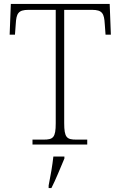

<svg xmlns="http://www.w3.org/2000/svg" viewBox="-20 -734 614 975"><path d="M145 0H423V-25H368C319 -25 306 -35 306 -109V-684H447C500 -684 509 -665 512 -612L516 -558H543L537 -714H35L29 -558H56L60 -612C63 -665 72 -684 125 -684H263V-108C263 -35 250 -25 201 -25H145ZM227 208V221H241C262 181 289 113 307 71V61H251C246 106 237 159 227 208Z"/></svg>

Font: Noto Serif Gurmukhi ExtraLight
Style: Regular
Weight: 200
Designer: Vaibhav Singh and the Monotype Design Team
Foundry: Monotype Imaging Inc.
Version: Version 2.004